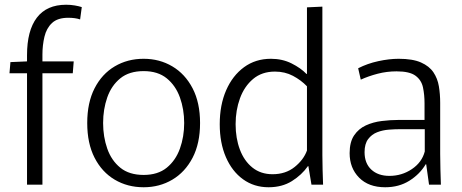

<svg xmlns="http://www.w3.org/2000/svg" viewBox="-20 -779 1949 810"><path d="M94 -470H20L24 -517L94 -520V-546Q94 -650 135.5 -704.5Q177 -759 259 -759Q278 -759 295.5 -756Q313 -753 325 -749L318 -697Q298 -704 268 -704Q223 -704 199.5 -682Q176 -660 167.5 -624Q159 -588 159 -549V-520H291L287 -470H159V0H94Z M586 11Q518 11 464 -21Q410 -53 379 -113.5Q348 -174 348 -260Q348 -346 379 -406.5Q410 -467 464 -499Q518 -531 586 -531Q653 -531 707 -499Q761 -467 792.5 -406.5Q824 -346 824 -260Q824 -174 792.5 -113.5Q761 -53 707 -21Q653 11 586 11ZM586 -41Q646 -41 683.5 -71.5Q721 -102 739 -152Q757 -202 757 -260Q757 -318 739 -368Q721 -418 683.5 -448.5Q646 -479 586 -479Q525 -479 487.5 -448.5Q450 -418 432.5 -368Q415 -318 415 -260Q415 -202 432.5 -152Q450 -102 487.5 -71.5Q525 -41 586 -41Z M1113 11Q1052 11 1005.5 -22.5Q959 -56 933 -116Q907 -176 907 -255Q907 -336 934 -398Q961 -460 1009.5 -495.5Q1058 -531 1123 -531Q1171 -531 1210 -511.5Q1249 -492 1273 -467H1275V-748L1340 -751V-124Q1340 -95 1341 -61.5Q1342 -28 1343 0H1294L1281 -78H1279Q1253 -41 1211.5 -15Q1170 11 1113 11ZM1130 -44Q1185 -44 1223 -74.5Q1261 -105 1275 -144V-415Q1250 -441 1216 -459Q1182 -477 1140 -477Q1085 -477 1048 -446Q1011 -415 992.5 -364.5Q974 -314 974 -255Q974 -196 992 -148Q1010 -100 1045 -72Q1080 -44 1130 -44Z M1605 11Q1535 11 1495 -29.5Q1455 -70 1455 -133Q1455 -180 1474 -208Q1493 -236 1523.5 -250Q1554 -264 1590.5 -268.5Q1627 -273 1661 -273H1771V-343Q1771 -379 1764.5 -410Q1758 -441 1733 -459.5Q1708 -478 1653 -478Q1612 -478 1573.5 -468Q1535 -458 1502 -443L1491 -491Q1530 -511 1576 -521Q1622 -531 1662 -531Q1721 -531 1756 -515.5Q1791 -500 1808.5 -474Q1826 -448 1831.5 -415Q1837 -382 1837 -345V-130Q1837 -101 1838 -65Q1839 -29 1840 0H1790L1778 -86H1776Q1751 -44 1707 -16.5Q1663 11 1605 11ZM1623 -37Q1675 -37 1717.5 -65.5Q1760 -94 1772 -140V-234H1668Q1646 -234 1620 -232Q1594 -230 1571 -221Q1548 -212 1533 -192Q1518 -172 1518 -137Q1518 -90 1546.5 -63.5Q1575 -37 1623 -37Z"/></svg>

Font: Murecho Light
Style: Regular
Weight: 300
Designer: Neil Summerour
Foundry: Positype
Version: Version 1.010; ttfautohint (v1.8.3)